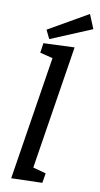

<svg xmlns="http://www.w3.org/2000/svg" viewBox="-105 -1018 557 1068"><g transform="rotate(10 173.0 -484.0)"><path d="M40 4 158 -743 193 -683 78 -712 86 -767 261 -774 143 -27 107 -88 224 -56 215 -1ZM114 -795 90 -844 313 -972 346 -892Z"/></g></svg>

Font: Bitter Thin Medium
Style: Italic
Weight: 500
Italic angle: -9°
Version: Version 3.021